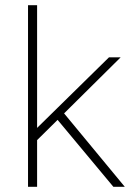

<svg xmlns="http://www.w3.org/2000/svg" viewBox="-20 -720 525 740"><path d="M417 0 202 -258 123 -180V0H88V-700H123V-227L400 -499H445L227 -283L461 0Z"/></svg>

Font: Bai Jamjuree ExtraLight
Style: Regular
Weight: 275
Designer: Katatrad Aksorn Co.,Ltd.
Foundry: Cadson Demak Co.,Ltd.
Version: Version 1.000; ttfautohint (v1.6)